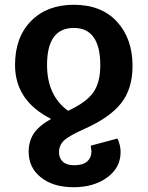

<svg xmlns="http://www.w3.org/2000/svg" viewBox="-20 -564 618 804"><path d="M360 46 472 16Q485 44 485 73Q485 138 429 179Q373 220 288 220Q203 220 151.5 179Q100 138 100 72Q100 29 120.5 -3.5Q141 -36 194 -66Q43 -142 43 -292Q43 -408 110 -476Q177 -544 289 -544Q405 -544 470 -473Q535 -402 535 -288Q535 -192 487 -131.5Q439 -71 333 -24Q268 5 247.5 25Q227 45 227 74Q227 98 243 113Q259 128 291 128Q327 128 345 112Q363 96 363 69Q363 67 360 46ZM289 -447Q177 -447 177 -292Q177 -164 265 -100Q343 -136 371.5 -178Q400 -220 400 -290Q400 -447 289 -447Z"/></svg>

Font: FiraGO Medium
Style: Regular
Weight: 500
Designer: bBox Type
Foundry: bBox Type GmbH
Version: Version 1.001;PS 001.001;hotconv 1.0.88;makeotf.lib2.5.64775